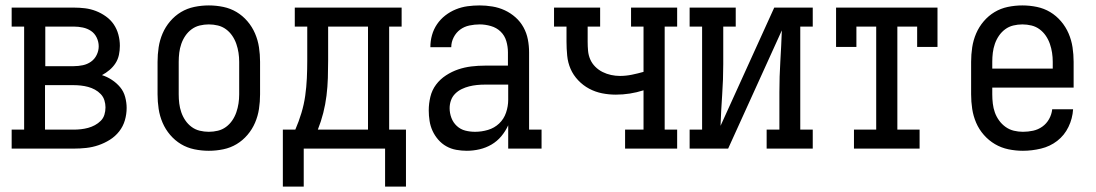

<svg xmlns="http://www.w3.org/2000/svg" viewBox="-20 -548 4040 708"><path d="M23 0V-70H69V-450H23V-520H252Q273 -520 293.5 -517.5Q314 -515 333.5 -507.5Q353 -500 370.5 -487.5Q388 -475 399.5 -458Q411 -441 416.5 -420.5Q422 -400 422 -379Q422 -362 418.5 -345.5Q415 -329 406 -315Q397 -301 384 -290Q371 -279 356 -271Q375 -265 392.5 -253.5Q410 -242 423 -226.5Q436 -211 441.5 -190.5Q447 -170 447 -150Q447 -127 440.5 -104.5Q434 -82 419.5 -63.5Q405 -45 385 -32.5Q365 -20 343 -12.5Q321 -5 298 -2.5Q275 0 252 0ZM147 -304H252Q269 -304 285.5 -307.5Q302 -311 315.5 -320.5Q329 -330 336.5 -345.5Q344 -361 344 -377Q344 -394 336.5 -409.5Q329 -425 315.5 -434Q302 -443 285.5 -446.5Q269 -450 252 -450H147ZM146 -70H252Q265 -70 278.5 -71.5Q292 -73 305 -76.5Q318 -80 330 -86.5Q342 -93 351.5 -102.5Q361 -112 365 -125Q369 -138 369 -152Q369 -165 365 -178Q361 -191 351.5 -201Q342 -211 330 -217.5Q318 -224 305 -227.5Q292 -231 278.5 -232.5Q265 -234 252 -234H146Z M750 8Q723 8 696.5 2.5Q670 -3 647.5 -16.5Q625 -30 607.5 -50.5Q590 -71 579.5 -95.5Q569 -120 565 -146.5Q561 -173 561 -200V-320Q561 -347 565 -373.5Q569 -400 579.5 -424.5Q590 -449 607.5 -469.5Q625 -490 647.5 -503.5Q670 -517 696.5 -522.5Q723 -528 750 -528Q777 -528 803.5 -522.5Q830 -517 852.5 -503.5Q875 -490 892.5 -469.5Q910 -449 920.5 -424.5Q931 -400 935 -373.5Q939 -347 939 -320V-200Q939 -173 935 -146.5Q931 -120 920.5 -95.5Q910 -71 892.5 -50.5Q875 -30 852.5 -16.5Q830 -3 803.5 2.5Q777 8 750 8ZM750 -62Q767 -62 783.5 -66Q800 -70 813.5 -80Q827 -90 836.5 -104Q846 -118 851.5 -134Q857 -150 859.5 -166.5Q862 -183 862 -200V-320Q862 -337 859.5 -353.5Q857 -370 851.5 -386Q846 -402 836.5 -416Q827 -430 813.5 -440Q800 -450 783.5 -454Q767 -458 750 -458Q733 -458 716.5 -454Q700 -450 686.5 -440Q673 -430 663.5 -416Q654 -402 648.5 -386Q643 -370 641 -353.5Q639 -337 639 -320V-200Q639 -183 641 -166.5Q643 -150 648.5 -134Q654 -118 663.5 -104Q673 -90 686.5 -80Q700 -70 716.5 -66Q733 -62 750 -62Z M1023 140V-70H1069Q1082 -100 1091.5 -131.5Q1101 -163 1105.5 -195Q1110 -227 1111.5 -259.5Q1113 -292 1113 -325V-450H1067V-520H1461V-450H1415V-70H1477V140H1400V0H1100V140ZM1152 -70H1337V-450H1190V-325Q1190 -293 1189 -260.5Q1188 -228 1184 -195.5Q1180 -163 1172 -131.5Q1164 -100 1152 -70Z M1701 8Q1682 8 1662.5 4.5Q1643 1 1626 -8.5Q1609 -18 1596 -33Q1583 -48 1575 -65.5Q1567 -83 1564 -102.5Q1561 -122 1561 -141Q1561 -166 1567 -191Q1573 -216 1588 -236Q1603 -256 1624.5 -270Q1646 -284 1669.5 -292Q1693 -300 1718 -303Q1743 -306 1768 -306H1853V-355Q1853 -376 1847 -396.5Q1841 -417 1826 -431.5Q1811 -446 1790 -452Q1769 -458 1749 -458Q1730 -458 1711 -454Q1692 -450 1677 -439Q1662 -428 1653 -410.5Q1644 -393 1644 -374H1567Q1567 -397 1573 -418.5Q1579 -440 1591.5 -458.5Q1604 -477 1622 -491Q1640 -505 1661 -513.5Q1682 -522 1704 -525Q1726 -528 1749 -528Q1772 -528 1796 -524Q1820 -520 1841.5 -510Q1863 -500 1881 -484Q1899 -468 1910.5 -447Q1922 -426 1926.5 -402.5Q1931 -379 1931 -355V-70H1977V0H1854V-86Q1844 -64 1828.5 -45.5Q1813 -27 1792.5 -15Q1772 -3 1748.5 2.5Q1725 8 1701 8ZM1732 -62Q1756 -62 1779.5 -69Q1803 -76 1820.5 -92.5Q1838 -109 1846 -132.5Q1854 -156 1854 -180V-236H1768Q1753 -236 1738.5 -234.5Q1724 -233 1710 -229.5Q1696 -226 1682.5 -219.5Q1669 -213 1658.5 -202.5Q1648 -192 1643 -178Q1638 -164 1638 -149Q1638 -131 1644.5 -113.5Q1651 -96 1664.5 -83.5Q1678 -71 1695.5 -66.5Q1713 -62 1732 -62Z M2285 0V-70H2353V-215Q2328 -207 2302.5 -203Q2277 -199 2251 -199Q2225 -199 2200 -204Q2175 -209 2152.5 -221Q2130 -233 2112 -252Q2094 -271 2084 -294Q2074 -317 2071.5 -343Q2069 -369 2069 -394V-450H2023V-520H2193V-450H2147V-394Q2147 -377 2148.5 -360.5Q2150 -344 2156.5 -329Q2163 -314 2175 -302Q2187 -290 2202 -282.5Q2217 -275 2233.5 -271.5Q2250 -268 2266 -268Q2288 -268 2310 -272.5Q2332 -277 2353 -283V-450H2307V-520H2477V-450H2431V-70H2477V0Z M2523 0V-70H2569V-450H2523V-520H2693V-450H2647V-312Q2647 -255 2643 -198Q2639 -141 2637 -84L2835 -520H2977V-450H2931V-70H2977V0H2807V-70H2854V-208Q2854 -265 2857.5 -322Q2861 -379 2863 -436L2665 0Z M3129 0V-70H3211V-450H3138V-375H3063V-520H3437V-375H3362V-450H3289V-70H3371V0Z M3752 8Q3725 8 3698.5 2.5Q3672 -3 3649 -16.5Q3626 -30 3608 -50.5Q3590 -71 3579.5 -95.5Q3569 -120 3565 -146.5Q3561 -173 3561 -200V-320Q3561 -347 3565 -373.5Q3569 -400 3579.5 -424.5Q3590 -449 3607.5 -469.5Q3625 -490 3647.5 -503.5Q3670 -517 3696.5 -522.5Q3723 -528 3750 -528Q3777 -528 3803.5 -522.5Q3830 -517 3852.5 -503.5Q3875 -490 3892.5 -469.5Q3910 -449 3920.5 -424.5Q3931 -400 3935 -373.5Q3939 -347 3939 -320V-225H3639V-200Q3639 -183 3641 -166Q3643 -149 3648.5 -133.5Q3654 -118 3664 -104Q3674 -90 3688 -80Q3702 -70 3718.5 -66Q3735 -62 3752 -62Q3771 -62 3789.5 -66Q3808 -70 3823.5 -81Q3839 -92 3848.5 -109Q3858 -126 3860 -145H3937Q3935 -111 3920 -80Q3905 -49 3878.5 -28.5Q3852 -8 3818.5 0Q3785 8 3752 8ZM3862 -295V-320Q3862 -337 3859.5 -353.5Q3857 -370 3851.5 -386Q3846 -402 3836.5 -416Q3827 -430 3813.5 -440Q3800 -450 3783.5 -454Q3767 -458 3750 -458Q3733 -458 3716.5 -454Q3700 -450 3686.5 -440Q3673 -430 3663.5 -416Q3654 -402 3648.5 -386Q3643 -370 3641 -353.5Q3639 -337 3639 -320V-295Z"/></svg>

Font: Iosevka Curly Slab
Style: Regular
Weight: 400
Monospace: yes
Designer: Belleve Invis
Foundry: Belleve Invis
Version: Version 22.1.2; ttfautohint (v1.8.4)